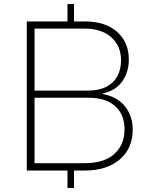

<svg xmlns="http://www.w3.org/2000/svg" viewBox="-20 -834 742 939"><path d="M111 -729H396Q496 -729 553 -678Q610 -627 610 -543Q610 -481 578 -436Q546 -391 483 -377V-374Q554 -361 591.5 -313.5Q629 -266 629 -200Q629 -108 565.5 -54Q502 0 395 0H111ZM589 -202Q589 -274 543 -315Q497 -356 413 -356H149V-36H395Q489 -36 539 -81Q589 -126 589 -202ZM572 -538Q572 -610 524 -652Q476 -694 395 -694H149V-391H411Q463 -391 499 -409Q535 -427 553.5 -460.5Q572 -494 572 -538ZM310 -22H342V85H310ZM310 -814H342V-714H310Z"/></svg>

Font: Mona Sans VF XLt
Style: Regular
Weight: 200
Designer: Deni Anggara
Foundry: GitHub
Version: Version 2.000;Glyphs 3.2.3 (3260)